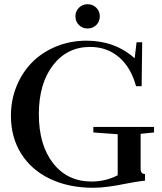

<svg xmlns="http://www.w3.org/2000/svg" viewBox="-20 -867 761 900"><path d="M333.5 -790.5Q333.5 -814.5 350.1 -830.8Q366.7 -847.2 390.6 -847.2Q415 -847.2 431.4 -830.8Q447.8 -814.5 447.8 -790.5Q447.8 -766.1 431.4 -749.8Q415 -733.4 390.6 -733.4Q366.2 -733.4 349.9 -749.8Q333.5 -766.1 333.5 -790.5ZM417 13.2Q302.2 13.2 214.6 -28.6Q127 -70.3 79.1 -147Q31.2 -223.6 31.2 -324.2Q31.2 -398.9 58.1 -464.1Q85 -529.3 131.6 -575.9Q178.2 -622.6 244.1 -649.4Q310.1 -676.3 385.7 -676.3Q518.6 -676.3 611.3 -593.8L620.1 -668.9H646.5L644 -462.9H617.7Q594.2 -550.3 538.1 -598.6Q481.9 -647 402.3 -647Q294.4 -647 228.3 -561Q162.1 -475.1 162.1 -331.5Q162.1 -187.5 229 -101.8Q295.9 -16.1 409.2 -16.1Q474.6 -16.1 531.7 -45.4V-237.8L417.5 -246.1V-272H702.1V-246.1L639.2 -239.7V-76.7Q639.2 -51.3 659.7 -51.3V-20.5Q615.2 -15.1 571.3 -6.3Q477.5 13.2 417 13.2Z"/></svg>

Font: Elstob 14pt Medium
Style: Regular
Weight: 500
Designer: Peter S. Baker
Version: Version 1.015